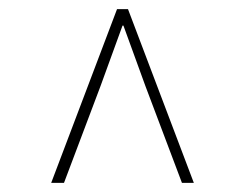

<svg xmlns="http://www.w3.org/2000/svg" viewBox="-20 -690 498 420"><path d="M92 -290 236 -670H260L404 -290H378L298 -502L250 -634H248L200 -502L120 -290Z"/></svg>

Font: TypoPRO Source Sans Pro
Style: Italic
Weight: 200
Italic angle: -11°
Designer: Paul D. Hunt
Foundry: Adobe Systems Incorporated
Version: Version 1.075;PS 2.000;hotconv 1.0.86;makeotf.lib2.5.63406